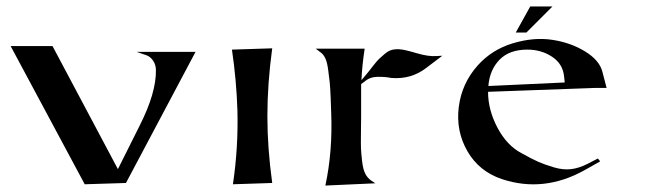

<svg xmlns="http://www.w3.org/2000/svg" viewBox="-20 -568 2009 596"><path d="M13 -425H143L346 -43L414 -179Q465 -280 464 -350Q464 -366 456 -378.5Q448 -391 436 -396L404 -407H587L371 0L243 4Z M700 -414 825 -418Q810 -308 810 -207Q810 -109 825 0L703 4Q720 -110 717 -225Q714 -319 700 -414Z M1101 -307Q1101 -307 1101 -206Q1101 -197 1100.5 -159.5Q1100 -122 1100.5 -108Q1101 -94 1104 -68Q1107 -42 1114 -28.5Q1121 -15 1133 -7L1145 1L990 8Q1013 -99 1008 -220Q1008 -228 1006.5 -263.5Q1005 -299 1003.5 -312Q1002 -325 999 -349Q996 -373 990.5 -385.5Q985 -398 977 -404L960 -417H1112Q1104 -365 1102 -319L1122 -343Q1126 -348 1138.5 -364Q1151 -380 1157 -385.5Q1163 -391 1174 -400.5Q1185 -410 1196 -413Q1207 -416 1221 -415Q1236 -414 1273 -403Q1310 -392 1335 -394L1353 -395L1303 -357Q1256 -321 1195 -326Q1174 -330 1151 -329.5Q1128 -329 1112 -315Z M1826 -295 1495 -283Q1495 -227 1524 -172Q1553 -117 1598 -93Q1632 -74 1651.5 -65.5Q1671 -57 1699.5 -48.5Q1728 -40 1753 -43Q1778 -46 1805 -60L1836 -76L1843 -67L1795 -40Q1668 31 1538 -12Q1467 -36 1431 -98.5Q1395 -161 1404 -235Q1413 -309 1463 -365Q1507 -414 1571.5 -433.5Q1636 -453 1693.5 -444.5Q1751 -436 1796 -408.5Q1841 -381 1850 -345L1863 -295ZM1496 -301 1733 -312 1731 -331Q1727 -370 1693.5 -392Q1660 -414 1617 -414Q1561 -414 1530.5 -382.5Q1500 -351 1496 -301ZM1695 -548 1614 -467H1581L1626 -548Z"/></svg>

Font: Roman Uncial Modern
Style: Medium
Weight: 500
Version: Version 001.000